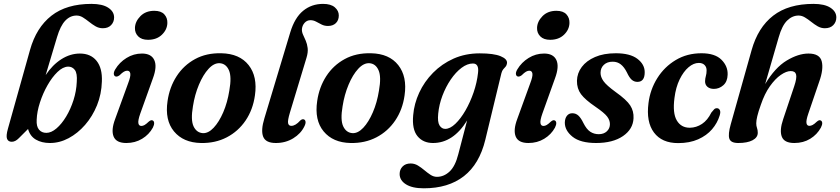

<svg xmlns="http://www.w3.org/2000/svg" viewBox="-20 -744 4432 1013"><path d="M281 -548.5 221 -348Q257 -402 304 -431.8Q351 -461.5 401.5 -461.5Q458.5 -461.5 489.5 -423Q520.5 -384.5 517.5 -314Q515.5 -247 491.8 -188.5Q468 -130 429 -85.2Q390 -40.5 342.2 -15Q294.5 10.5 243.5 10.5Q200 10.5 169.2 -7.5Q138.5 -25.5 128 -63.5L79.5 -15Q61 4 42 4Q23.5 4 17.2 -11.5Q11 -27 22 -65.5L138.5 -481Q171.5 -598.5 251.2 -661Q331 -723.5 462.5 -723.5Q520.5 -723.5 551.2 -703.2Q582 -683 582 -652Q582 -628 566.2 -611.5Q550.5 -595 522.5 -595Q502 -595 484.2 -605.2Q466.5 -615.5 450 -628.8Q433.5 -642 417.5 -652Q401.5 -662 384 -662Q350 -662 324.2 -634.8Q298.5 -607.5 281 -548.5ZM339 -392.5Q311.5 -391.5 283.2 -364.2Q255 -337 230.8 -294.5Q206.5 -252 190.8 -203.5Q175 -155 173.5 -112Q171.5 -77 185.8 -60Q200 -43 224.5 -43Q250.5 -43 278 -66.5Q305.5 -90 329 -129Q352.5 -168 367.8 -215.8Q383 -263.5 385 -311.5Q388.5 -357 374.8 -375Q361 -393 339 -392.5Z M761 -534Q727 -534 709 -552.2Q691 -570.5 692 -597Q693 -630.5 720.8 -658.8Q748.5 -687 794 -687Q830 -687 847 -668.2Q864 -649.5 863 -622.5Q862 -587.5 834.2 -560.8Q806.5 -534 761 -534ZM720 -144.5Q707.5 -109 710 -94.2Q712.5 -79.5 726 -79.5Q734 -79.5 742.8 -84.5Q751.5 -89.5 764.5 -102Q777 -113 785.5 -108.5Q792.5 -105.5 793.2 -95.5Q794 -85.5 786.5 -70.5Q766.5 -34 729.8 -11.8Q693 10.5 646.5 10.5Q593.5 10.5 579.5 -23.5Q565.5 -57.5 587.5 -116L656 -304.5Q670 -341 667.5 -356Q665 -371 651 -371Q643 -371 633.8 -365.8Q624.5 -360.5 611 -347Q597.5 -337 588.5 -341Q581.5 -344 580.5 -353.8Q579.5 -363.5 588 -378Q610 -415 647.5 -438.2Q685 -461.5 729 -461.5Q778 -461.5 794 -427.2Q810 -393 786.5 -330Z M1148 -463Q1244 -461 1291.8 -400.5Q1339.5 -340 1325 -240.5Q1314.5 -165.5 1275.8 -108.2Q1237 -51 1176.5 -19.5Q1116 12 1040 10.5Q947 8.5 898 -50.8Q849 -110 864 -211Q874.5 -284 911.8 -341.8Q949 -399.5 1009 -432.2Q1069 -465 1148 -463ZM1050 -41.5Q1079 -40 1107.2 -70Q1135.5 -100 1157.8 -151.5Q1180 -203 1190 -266.5Q1203 -339 1187.8 -373.5Q1172.5 -408 1140 -410.5Q1109.5 -412.5 1080.5 -381Q1051.5 -349.5 1029.5 -297Q1007.5 -244.5 998 -183.5Q985.5 -111 1001.2 -77.5Q1017 -44 1050 -41.5Z M1684.5 -723.5Q1726 -723.5 1746.8 -705.2Q1767.5 -687 1767.5 -662.5Q1767.5 -637 1752 -622Q1736.5 -607 1710.5 -607Q1692 -607 1677 -614.5Q1662 -622 1647.8 -629.8Q1633.5 -637.5 1618 -637.5Q1600 -637.5 1587.5 -624Q1575 -610.5 1573 -591Q1572 -576 1578.8 -561.2Q1585.5 -546.5 1593 -529.5Q1600.5 -512.5 1603.2 -490.5Q1606 -468.5 1597 -439L1509.5 -149.5Q1497 -108 1500 -94Q1503 -80 1517 -80Q1539 -80 1564 -108Q1574.5 -117.5 1583.5 -114Q1590.5 -111.5 1592 -102Q1593.5 -92.5 1586 -77.5Q1567.5 -39 1527 -14.2Q1486.5 10.5 1435.5 10.5Q1381.5 10.5 1368.5 -23Q1355.5 -56.5 1375 -120L1511.5 -573.5Q1535 -651 1579.5 -687.2Q1624 -723.5 1684.5 -723.5Z M1937.5 -463Q2033.5 -461 2081.2 -400.5Q2129 -340 2114.5 -240.5Q2104 -165.5 2065.2 -108.2Q2026.5 -51 1966 -19.5Q1905.5 12 1829.5 10.5Q1736.5 8.5 1687.5 -50.8Q1638.5 -110 1653.5 -211Q1664 -284 1701.2 -341.8Q1738.5 -399.5 1798.5 -432.2Q1858.5 -465 1937.5 -463ZM1839.5 -41.5Q1868.5 -40 1896.8 -70Q1925 -100 1947.2 -151.5Q1969.5 -203 1979.5 -266.5Q1992.5 -339 1977.2 -373.5Q1962 -408 1929.5 -410.5Q1899 -412.5 1870 -381Q1841 -349.5 1819 -297Q1797 -244.5 1787.5 -183.5Q1775 -111 1790.8 -77.5Q1806.5 -44 1839.5 -41.5Z M2540.5 -6.5Q2509.5 121.5 2427.5 185.5Q2345.5 249.5 2216 249.5Q2155 249.5 2121.8 228.5Q2088.5 207.5 2088.5 174Q2088.5 150.5 2104 134.5Q2119.5 118.5 2146.5 118.5Q2167 118.5 2184.8 129.2Q2202.5 140 2218.8 153.8Q2235 167.5 2251.2 178.2Q2267.5 189 2285.5 189Q2322 189 2352 161Q2382 133 2398 69.5L2444.5 -108.5Q2371 10.5 2264.5 10.5Q2212 10.5 2182.5 -25.8Q2153 -62 2160 -136.5Q2165 -197 2191.8 -255Q2218.5 -313 2264.8 -360Q2311 -407 2373.2 -434.8Q2435.5 -462.5 2511 -462.5Q2585 -462.5 2621.2 -447.5Q2657.5 -432.5 2655 -410.5Q2653.5 -399 2647.8 -392.5Q2642 -386 2635.5 -378.8Q2629 -371.5 2625.5 -358ZM2292 -144.5Q2287.5 -100.5 2299 -82.2Q2310.5 -64 2329 -64Q2354.5 -64 2382.5 -90.8Q2410.5 -117.5 2435.8 -161.2Q2461 -205 2478.8 -256.8Q2496.5 -308.5 2502 -359Q2508.5 -409 2475 -409Q2445.5 -409 2415 -386Q2384.5 -363 2358.2 -324.5Q2332 -286 2314.2 -239Q2296.5 -192 2292 -144.5Z M2882.5 -534Q2848.5 -534 2830.5 -552.2Q2812.5 -570.5 2813.5 -597Q2814.5 -630.5 2842.2 -658.8Q2870 -687 2915.5 -687Q2951.5 -687 2968.5 -668.2Q2985.5 -649.5 2984.5 -622.5Q2983.5 -587.5 2955.8 -560.8Q2928 -534 2882.5 -534ZM2841.5 -144.5Q2829 -109 2831.5 -94.2Q2834 -79.5 2847.5 -79.5Q2855.5 -79.5 2864.2 -84.5Q2873 -89.5 2886 -102Q2898.5 -113 2907 -108.5Q2914 -105.5 2914.8 -95.5Q2915.5 -85.5 2908 -70.5Q2888 -34 2851.2 -11.8Q2814.5 10.5 2768 10.5Q2715 10.5 2701 -23.5Q2687 -57.5 2709 -116L2777.5 -304.5Q2791.5 -341 2789 -356Q2786.5 -371 2772.5 -371Q2764.5 -371 2755.2 -365.8Q2746 -360.5 2732.5 -347Q2719 -337 2710 -341Q2703 -344 2702 -353.8Q2701 -363.5 2709.5 -378Q2731.5 -415 2769 -438.2Q2806.5 -461.5 2850.5 -461.5Q2899.5 -461.5 2915.5 -427.2Q2931.5 -393 2908 -330Z M3139 -36Q3165.5 -36 3181.8 -51.2Q3198 -66.5 3198 -89Q3198 -110 3183 -129.5Q3168 -149 3122 -180.5Q3067.5 -217.5 3045.5 -247Q3023.5 -276.5 3024 -318Q3025 -358 3049.5 -390.8Q3074 -423.5 3119.5 -443.2Q3165 -463 3229 -463Q3304 -463 3342.5 -434Q3381 -405 3381.5 -364Q3382 -312 3343 -312Q3326 -312 3313.2 -323Q3300.5 -334 3287.5 -362Q3273.5 -390 3255.5 -404.2Q3237.5 -418.5 3212.5 -418.5Q3183.5 -418.5 3166 -402Q3148.5 -385.5 3148.5 -359.5Q3148.5 -338 3164 -316Q3179.5 -294 3227.5 -259Q3286 -217.5 3305.2 -187.5Q3324.5 -157.5 3322.5 -120Q3320 -62.5 3266.8 -26Q3213.5 10.5 3125 10.5Q3042.5 10.5 3001.2 -22.2Q2960 -55 2960 -97Q2960.5 -119.5 2971 -133Q2981.5 -146.5 2999.5 -146.5Q3018.5 -146.5 3032 -133.8Q3045.5 -121 3058 -95Q3074.5 -62 3094.2 -49Q3114 -36 3139 -36Z M3667 -412Q3639.5 -412 3612.8 -389.2Q3586 -366.5 3565.8 -325Q3545.5 -283.5 3538.5 -227Q3528 -147 3550.8 -108.5Q3573.5 -70 3619.5 -70Q3654 -70.5 3683.8 -90.2Q3713.5 -110 3733 -150Q3741.5 -161 3747.8 -167.2Q3754 -173.5 3763 -173Q3772.5 -173 3777.8 -163.2Q3783 -153.5 3777 -134.5Q3765 -95 3736.8 -62Q3708.5 -29 3663.5 -9Q3618.5 11 3558 11Q3472 11 3430.2 -45Q3388.5 -101 3401.5 -200.5Q3410.5 -272 3448 -331.8Q3485.5 -391.5 3545.2 -427.2Q3605 -463 3681 -463Q3752.5 -463 3786.8 -428.5Q3821 -394 3819 -349.5Q3818 -313.5 3796.2 -294.2Q3774.5 -275 3746.5 -275Q3725 -275 3712.2 -286.2Q3699.5 -297.5 3700 -316Q3700.5 -330.5 3704.2 -343.2Q3708 -356 3708 -372Q3708.5 -389.5 3697.5 -400.8Q3686.5 -412 3667 -412Z M3994.5 -192Q3981 -154.5 3975.5 -131.2Q3970 -108 3970 -93.5Q3970 -79.5 3974 -68.8Q3978 -58 3978 -43.5Q3978 -18.5 3950.5 -4Q3923 10.5 3875 10.5Q3835.5 10.5 3828 -12.5Q3820.5 -35.5 3835.5 -88.5L3945.5 -479.5Q3979 -599 4059.2 -661.2Q4139.5 -723.5 4272 -723.5Q4330.5 -723.5 4361.5 -703.2Q4392.5 -683 4392.5 -652Q4392.5 -628 4376.5 -611.5Q4360.5 -595 4332 -595Q4312 -595 4294.2 -605.2Q4276.5 -615.5 4260 -628.8Q4243.5 -642 4227 -652Q4210.5 -662 4193.5 -662Q4160 -662 4133 -635.5Q4106 -609 4088.5 -547.5L4017 -300.5Q4069 -387.5 4130.5 -424.5Q4192 -461.5 4245.5 -461.5Q4305 -461.5 4315.5 -420.2Q4326 -379 4302 -312.5L4244.5 -144Q4232.5 -109 4235 -94.5Q4237.5 -80 4250.5 -80Q4258.5 -80 4267.5 -84.8Q4276.5 -89.5 4289.5 -102Q4302 -113 4310 -108.5Q4317 -105.5 4318 -95.8Q4319 -86 4311 -70.5Q4291 -34 4254.8 -11.8Q4218.5 10.5 4171 10.5Q4117.5 10.5 4104.8 -23Q4092 -56.5 4112 -115L4170.5 -289.5Q4185 -332.5 4180.2 -350.8Q4175.5 -369 4152 -369Q4129 -369 4099.5 -348.8Q4070 -328.5 4042 -289Q4014 -249.5 3994.5 -192Z"/></svg>

Font: Fraunces 72pt Soft SemiBold
Style: Italic
Weight: 600
Italic angle: -16°
Version: Version 1.000;[b76b70a41]